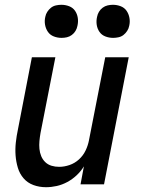

<svg xmlns="http://www.w3.org/2000/svg" viewBox="-20 -769 590 801"><path d="M172 12Q144 12 119.5 3Q95 -6 78.5 -25Q62 -44 54.5 -69Q47 -94 45 -120.5Q43 -147 46 -174.5Q49 -202 55 -230L113 -530H211L149 -214Q146 -197 144.5 -180.5Q143 -164 144.5 -148Q146 -132 152 -117.5Q158 -103 169 -92.5Q180 -82 195 -77.5Q210 -73 227 -73Q248 -73 270 -80.5Q292 -88 309.5 -104Q327 -120 337 -141Q347 -162 351 -183L419 -530H517L414 0H316L330 -75Q318 -55 300 -38Q282 -21 260.5 -9.5Q239 2 216.5 7Q194 12 172 12ZM452 -611Q435 -611 419.5 -617Q404 -623 395 -636Q386 -649 383.5 -665.5Q381 -682 385 -699Q387 -710 393 -720Q399 -730 408.5 -737Q418 -744 429 -746.5Q440 -749 451 -749Q468 -749 483.5 -743Q499 -737 508 -724Q517 -711 520 -694.5Q523 -678 519 -661Q517 -650 510.5 -640Q504 -630 495 -623Q486 -616 474.5 -613.5Q463 -611 452 -611ZM237 -611Q220 -611 204.5 -617Q189 -623 180 -636Q171 -649 168 -665.5Q165 -682 169 -699Q171 -710 177.5 -720Q184 -730 193 -737Q202 -744 213.5 -746.5Q225 -749 236 -749Q253 -749 268.5 -743Q284 -737 293 -724Q302 -711 304.5 -694.5Q307 -678 303 -661Q301 -650 295 -640Q289 -630 279.5 -623Q270 -616 259 -613.5Q248 -611 237 -611Z"/></svg>

Font: Lode Dark Term
Style: Bold Italic
Weight: 700
Italic angle: -11°
Monospace: yes
Designer: Belleve Invis
Foundry: Belleve Invis
Version: Version 29.2.0